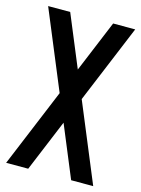

<svg xmlns="http://www.w3.org/2000/svg" viewBox="-104 -720 573 780"><g transform="rotate(15 183.0 -329.5)"><path d="M183.1 -441.4 273.4 -659.2H366.2L229.5 -329.6L366.2 0H273.4L183.1 -217.8L92.8 0H0L136.7 -329.6L0 -659.2H92.8Z"/></g></svg>

Font: Alegre Sans
Style: Regular
Weight: 400
Width: 3
Designer: GrandChaos9000
Version: Version 1.2.6 - August 1, 2014